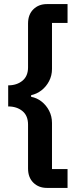

<svg xmlns="http://www.w3.org/2000/svg" viewBox="-20 -780 403 938"><path d="M310 138H209Q169 138 143 112.5Q117 87 117 43V-171Q117 -215 89.5 -237.5Q62 -260 20 -260V-363Q62 -363 89.5 -385.5Q117 -408 117 -451V-665Q117 -709 143 -734.5Q169 -760 209 -760H310V-668H234V-443Q234 -411 220 -384Q206 -357 183 -339Q160 -321 132 -315V-307Q160 -302 183 -284Q206 -266 220 -239Q234 -212 234 -179V46H310Z"/></svg>

Font: IBM Plex Sans SemiBold
Style: Regular
Weight: 600
Designer: Mike Abbink, Paul van der Laan, Pieter van Rosmalen
Foundry: Bold Monday
Version: Version 3.201